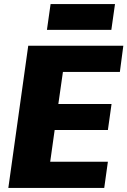

<svg xmlns="http://www.w3.org/2000/svg" viewBox="-20 -925 627 945"><path d="M185 -129H511L493 0H21L119 -700H587L570 -571H248L304 -671L257 -342L225 -413H529L511 -285H207L259 -356L213 -29ZM546 -905 528 -778H211L229 -905Z"/></svg>

Font: Pathway Extreme SemiCondensed ExtraBold
Style: Italic
Weight: 800
Width: 4
Italic angle: -8°
Version: Version 1.001;gftools[0.9.26]